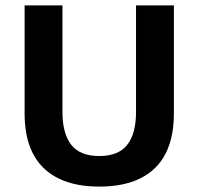

<svg xmlns="http://www.w3.org/2000/svg" viewBox="-20 -680 734 710"><path d="M623 -660V-261Q623 -126 552.5 -58Q482 10 347 10Q213 10 142 -58Q71 -126 71 -261V-660H211V-265Q211 -186 243.5 -144.5Q276 -103 347 -103Q418 -103 450.5 -144.5Q483 -186 483 -265V-660Z"/></svg>

Font: Kantumruy Pro SemiBold
Style: Regular
Weight: 600
Version: Version 1.002